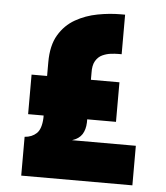

<svg xmlns="http://www.w3.org/2000/svg" viewBox="-50 -719 660 764"><g transform="rotate(5 280.0 -337.0)"><path d="M131 -246H69V-404H131V-459Q131 -526 156 -568Q181 -610 221.5 -633Q262 -656 309.5 -665Q357 -674 401 -674H419V-516H405Q393 -516 376 -514Q359 -512 342.5 -504.5Q326 -497 315.5 -479.5Q305 -462 306 -431V-404H420V-246H305V-233Q304 -205 292 -186Q280 -167 252 -158H507V0H63V-155Q92 -157 110.5 -174.5Q129 -192 131 -236Z"/></g></svg>

Font: Teachers ExtraBold
Style: Regular
Weight: 800
Designer: Alfredo Marco Pradil, Chank Diesel
Version: Version 1.001